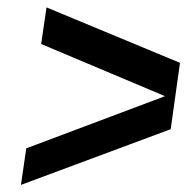

<svg xmlns="http://www.w3.org/2000/svg" viewBox="-20 -521 527 541"><path d="M111 -500 109 -501 487 -344V-343L461 -157L39 0L54 -103L445 -250L96 -397Z"/></svg>

Font: Fivo Sans Modern Med
Style: Italic
Weight: 450
Designer: Alexander Slobzheninov
Foundry: Alexander Slobzheninov
Version: 1.0